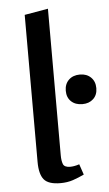

<svg xmlns="http://www.w3.org/2000/svg" viewBox="-53 -754 453 795"><g transform="rotate(-5 174.0 -357.0)"><path d="M166 5Q116 5 97.5 -17.5Q79 -40 79 -91V-702L177 -719V-110Q177 -87 182.5 -73Q188 -59 212 -59Q219 -59 228.5 -60.5Q238 -62 250 -66L265 -22Q242 -11 218.5 -3Q195 5 166 5ZM285 -313Q256 -313 238.5 -329.5Q221 -346 221 -374Q221 -402 238.5 -419Q256 -436 285 -436Q313 -436 330.5 -419Q348 -402 348 -374Q348 -346 330.5 -329.5Q313 -313 285 -313Z"/></g></svg>

Font: Ysabeau Infant SemiBold
Style: Regular
Weight: 600
Designer: Christian Thalmann (Catharsis Fonts)
Version: Version 2.002; featfreeze: ss01,ss02,lnum